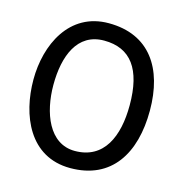

<svg xmlns="http://www.w3.org/2000/svg" viewBox="-95 -694 751 790"><g transform="rotate(15 280.5 -298.5)"><path d="M529 -303C529 -483 447 -607 273 -607C105 -607 33 -451 33 -303C33 -152 99 10 273 10C449 10 529 -121 529 -303ZM273 -533C387 -533 443 -456 443 -303C443 -170 397 -63 273 -63C163 -63 118 -185 118 -303C118 -426 159 -533 273 -533Z"/></g></svg>

Font: linja pona
Style: Regular
Weight: 400
Foundry: jan Same & David A Roberts
Version: Version 4.9